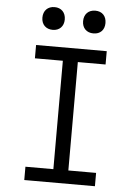

<svg xmlns="http://www.w3.org/2000/svg" viewBox="-62 -988 723 1034"><g transform="rotate(5 300.0 -471.0)"><path d="M411 -819C448 -819 471 -843 471 -880C471 -918 448 -942 411 -942C374 -942 350 -918 350 -880C350 -843 374 -819 411 -819ZM191 -819C227 -819 251 -843 251 -880C251 -918 227 -942 191 -942C154 -942 130 -918 130 -880C130 -843 154 -819 191 -819ZM109 0H491V-72H341V-658H491V-730H109V-658H260V-72H109Z"/></g></svg>

Font: JetBrains Mono Light
Style: Regular
Weight: 336
Monospace: yes
Designer: Philipp Nurullin, Konstantin Bulenkov
Foundry: JetBrains
Version: Version 2.305